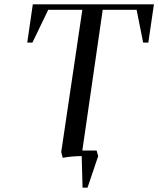

<svg xmlns="http://www.w3.org/2000/svg" viewBox="-20 -722 732 888"><path d="M106 -524.9 131.8 -702.1H691.9L666 -524.9H642.1L611.8 -676.8H455.1L360.8 -25.9H426.8L434.1 0L384.8 146H361.8L357.9 0Q313 0 270 7.8L263.2 -19L360.8 -676.8H203.1L129.9 -524.9Z"/></svg>

Font: Dihjauti S
Style: Bold Italic
Weight: 700
Italic angle: -9°
Designer: T. Christopher White
Version: Version 3.0.0